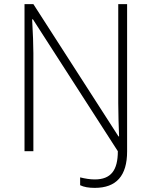

<svg xmlns="http://www.w3.org/2000/svg" viewBox="-20 -734 747 932"><path d="M440 178C545 178 597 119 597 1V-714H554V-233C554 -182 556 -128 558 -72H555L142 -714H99V0H142V-476C142 -514 140 -569 136 -640H140L552 0C552 92 519 137 440 137C417 137 393 133 369 127V165C387 174 411 178 440 178Z"/></svg>

Font: Kathrein 35 Thin
Style: Regular
Weight: 250
Designer: Lazydogs Typefoundry, based on Open Sans by Ascender Corporation
Foundry: Lazydogs Typefoundry
Version: Version 1.003;PS 001.003;hotconv 1.0.88;makeotf.lib2.5.64775